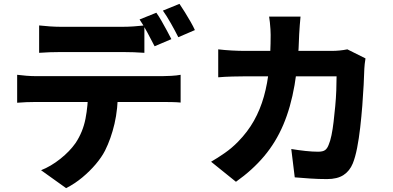

<svg xmlns="http://www.w3.org/2000/svg" viewBox="-20 -893 2040 996"><path d="M183 -761Q209 -758 239.5 -756Q270 -754 295 -754Q314 -754 347 -754Q380 -754 419 -754Q458 -754 496.5 -754Q535 -754 567 -754Q599 -754 617 -754Q644 -754 673 -756Q702 -758 729 -761V-619Q702 -621 673.5 -622Q645 -623 617 -623Q599 -623 567 -623Q535 -623 496.5 -623Q458 -623 419 -623Q380 -623 347 -623Q314 -623 295 -623Q269 -623 238 -622Q207 -621 183 -619ZM69 -505Q91 -502 117.5 -500Q144 -498 167 -498Q181 -498 220 -498Q259 -498 314 -498Q369 -498 432 -498Q495 -498 558 -498Q621 -498 676.5 -498Q732 -498 770.5 -498Q809 -498 822 -498Q838 -498 867.5 -499.5Q897 -501 917 -505V-361Q898 -363 871 -363.5Q844 -364 822 -364Q809 -364 770.5 -364Q732 -364 676.5 -364Q621 -364 558 -364Q495 -364 432 -364Q369 -364 314 -364Q259 -364 220 -364Q181 -364 167 -364Q145 -364 117 -363Q89 -362 69 -360ZM592 -427Q592 -328 574 -251Q556 -174 525 -112Q507 -77 476.5 -41Q446 -5 407 27.5Q368 60 323 83L193 -10Q244 -30 293 -69Q342 -108 372 -151Q410 -208 423.5 -277Q437 -346 437 -426ZM791 -827Q804 -809 818.5 -783.5Q833 -758 846.5 -733Q860 -708 869 -690L782 -653Q766 -684 745 -723.5Q724 -763 704 -792ZM911 -873Q924 -854 939.5 -829Q955 -804 969 -779.5Q983 -755 991 -737L905 -700Q889 -732 867 -771Q845 -810 825 -838Z M1539 -807Q1537 -789 1535 -761Q1533 -733 1532 -715Q1528 -567 1508 -451.5Q1488 -336 1449.5 -245.5Q1411 -155 1350.5 -83Q1290 -11 1204 50L1075 -54Q1108 -73 1145.5 -99Q1183 -125 1215 -158Q1265 -209 1297.5 -267Q1330 -325 1349 -392.5Q1368 -460 1376 -539.5Q1384 -619 1384 -712Q1384 -723 1383 -741Q1382 -759 1380 -777Q1378 -795 1376 -807ZM1876 -590Q1874 -578 1872 -561.5Q1870 -545 1870 -537Q1869 -504 1866.5 -453.5Q1864 -403 1859.5 -345.5Q1855 -288 1848.5 -231Q1842 -174 1832.5 -125.5Q1823 -77 1810 -45Q1794 -6 1762 15Q1730 36 1676 36Q1632 36 1588 33Q1544 30 1509 27L1491 -120Q1527 -114 1564 -110Q1601 -106 1630 -106Q1655 -106 1666.5 -114.5Q1678 -123 1685 -142Q1693 -160 1699.5 -191Q1706 -222 1710.5 -261Q1715 -300 1719 -342Q1723 -384 1724.5 -424Q1726 -464 1726 -497H1249Q1224 -497 1185 -496Q1146 -495 1112 -492V-637Q1146 -633 1183 -631Q1220 -629 1248 -629H1702Q1721 -629 1741.5 -631Q1762 -633 1782 -637Z"/></svg>

Font: Noto Sans SC Thin ExtraBold
Style: Regular
Weight: 800
Version: Version 2.004-H2;hotconv 1.0.118;makeotfexe 2.5.65603